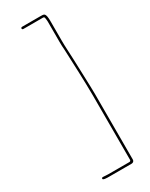

<svg xmlns="http://www.w3.org/2000/svg" viewBox="-213 -746 710 906"><g transform="rotate(-30 142.5 -293.0)"><path d="M88 -689.5H196C199.2 -689.5 203.5 -686.5 203.5 -682V-680.7C204.6 -674.6 205.5 -667 205.5 -662V-552C205.5 -537.5 206.1 -522.3 207.5 -505.5C210.1 -442.7 215.5 -324.1 215.5 -256V97C215.5 100.2 212.5 104.5 208 104.5H93C70.2 104.5 58.6 99.9 57.4 106.8C56.5 111.5 58 113.6 68 115.4C75.3 116.6 84.9 116.5 93 116.5H213C221 116.5 227.5 110.7 227.5 103V-256.5C227.5 -291.9 222.5 -412.3 221.5 -447.8C220.3 -488.1 217.5 -513.6 217.5 -552V-662C217.5 -667.8 216.8 -676.2 215.7 -683.3C211.5 -701.6 207.3 -701.5 184 -701.5H88C84.2 -701.5 81.5 -698.6 81.5 -695.5C81.5 -692.4 84.2 -689.5 88 -689.5Z"/></g></svg>

Font: Take Off
Style: Hairball
Weight: 400
Foundry: Cannot Into Space Fonts
Version: Version 0.89